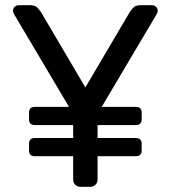

<svg xmlns="http://www.w3.org/2000/svg" viewBox="-20 -720 658 740"><path d="M246 -308 35 -664Q30 -673 30 -678Q30 -687 36.5 -693.5Q43 -700 52 -700H95Q115 -700 123 -691.5Q131 -683 137 -675L309 -383L481 -675Q487 -683 495 -691.5Q503 -700 523 -700H566Q575 -700 581.5 -693.5Q588 -687 588 -678Q588 -673 583 -664L372 -308H504Q526 -308 526 -286V-260Q526 -238 504 -238H356V-188H504Q526 -188 526 -166V-140Q526 -118 504 -118H356V-27Q356 -16 348 -8Q340 0 329 0H289Q278 0 270 -8Q262 -16 262 -27V-118H114Q92 -118 92 -140V-166Q92 -188 114 -188H262V-238H114Q92 -238 92 -260V-286Q92 -308 114 -308Z"/></svg>

Font: Rubik
Style: Regular
Weight: 400
Designer: Hubert & Fischer
Foundry: Hubert & Fischer
Version: Version 1.002; ttfautohint (v1.6)